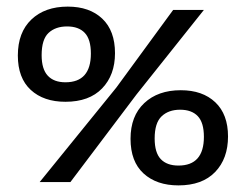

<svg xmlns="http://www.w3.org/2000/svg" viewBox="-20 -551 742 581"><path d="M597 -521 393 -265 193 0H100L332 -286L504 -521ZM178 -243Q112 -243 73 -279Q34 -315 34 -383Q34 -453 75 -492Q116 -531 185 -531Q251 -531 289.5 -494.5Q328 -458 328 -390Q328 -324 289 -283.5Q250 -243 178 -243ZM178 -302Q255 -302 255 -389Q255 -432 236.5 -451.5Q218 -471 183 -471Q148 -471 127 -451.5Q106 -432 106 -384Q106 -342 124.5 -322Q143 -302 178 -302ZM520 10Q454 10 414.5 -26Q375 -62 375 -131Q375 -200 416.5 -239Q458 -278 527 -278Q593 -278 631.5 -241.5Q670 -205 670 -138Q670 -71 631 -30.5Q592 10 520 10ZM520 -50Q597 -50 597 -137Q597 -180 578.5 -199.5Q560 -219 525 -219Q490 -219 469 -199Q448 -179 448 -132Q448 -89 466.5 -69.5Q485 -50 520 -50Z"/></svg>

Font: Zilla Slab Medium
Style: Regular
Weight: 500
Designer: Typotheque.com
Foundry: Typotheque type foundry
Version: Version 1.1; 2017